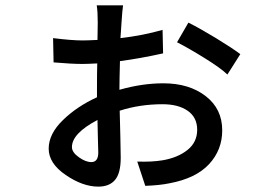

<svg xmlns="http://www.w3.org/2000/svg" viewBox="-20 -650 1040 726"><path d="M325.2 -37.1Q351.6 -37.1 351.6 -73.2Q351.6 -86.9 350.1 -129.9Q348.6 -172.9 348.6 -196.3Q252 -145.5 252 -93.8Q252 -74.2 277.8 -55.7Q303.7 -37.1 325.2 -37.1ZM431.6 -313.5V-310.5Q517.6 -335 597.7 -335Q695.3 -335 757.8 -286.6Q820.3 -238.3 820.3 -157.2Q820.3 -83 770.5 -29.3Q720.7 24.4 621.1 43Q584 50.8 529.3 52.7L499 -39.1Q553.7 -37.1 594.7 -43.9Q652.3 -53.7 689 -83Q725.6 -112.3 725.6 -159.2Q725.6 -206.1 689.9 -231Q654.3 -255.9 594.7 -255.9Q508.8 -255.9 432.6 -231.4Q433.6 -195.3 435.1 -132.8Q436.5 -70.3 436.5 -53.7Q436.5 4.9 415 30.3Q393.6 55.7 351.6 55.7Q293 55.7 228.5 11.7Q164.1 -32.2 164.1 -87.9Q164.1 -143.6 217.8 -195.8Q271.5 -248 346.7 -282.2V-309.6Q346.7 -376 347.7 -410.2Q310.5 -408.2 292 -408.2Q250 -408.2 182.6 -414.1L180.7 -505.9Q251 -497.1 292 -497.1Q309.6 -497.1 348.6 -499Q349.6 -528.3 349.6 -565.4Q349.6 -606.4 345.7 -629.9H445.3Q442.4 -609.4 439.5 -565.4Q439.5 -564.5 438 -542Q436.5 -519.5 435.5 -505.9Q520.5 -515.6 594.7 -537.1L596.7 -448.2Q508.8 -428.7 433.6 -418.9Q431.6 -344.7 431.6 -313.5ZM649.4 -490.2 692.4 -564.5Q737.3 -542 797.4 -505.4Q857.4 -468.8 888.7 -445.3L839.8 -368.2Q814.5 -392.6 753.9 -430.2Q693.4 -467.8 649.4 -490.2Z"/></svg>

Font: Gen Shin Gothic Medium
Style: Regular
Weight: 500
Designer: [Source Han Sans]
Ryoko NISHIZUKA  (kana & ideographs); Paul D. Hunt (Latin, Greek & Cyrillic); Wenlong ZHANG  (bopomofo
Version: Version 1.002.20150607